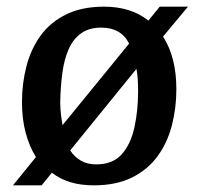

<svg xmlns="http://www.w3.org/2000/svg" viewBox="-20 -543 595 577"><path d="M19 14 88 -71Q68 -103 57 -144.5Q46 -186 46 -236Q46 -292 59.5 -344Q73 -396 102 -436Q131 -476 178.5 -499.5Q226 -523 293 -523Q333 -523 366.5 -512.5Q400 -502 426 -481L460 -523H545L470 -433Q490 -402 500 -362.5Q510 -323 510 -275Q510 -218 496.5 -166Q483 -114 453.5 -73.5Q424 -33 376.5 -9.5Q329 14 262 14Q223 14 191.5 4.5Q160 -5 136 -24L105 14ZM269 -49Q319 -49 346 -79.5Q373 -110 384 -160.5Q395 -211 395 -268Q395 -287 394 -304Q393 -321 390 -336L191 -91Q204 -71 223.5 -60Q243 -49 269 -49ZM168 -167 368 -412Q356 -436 335 -448Q314 -460 284 -460Q248 -460 224 -443Q200 -426 186.5 -395.5Q173 -365 167.5 -324.5Q162 -284 161 -237Q161 -218 163 -200.5Q165 -183 168 -167Z"/></svg>

Font: Literata Medium
Style: Italic
Weight: 500
Italic angle: -2°
Designer: Latin by Veronika Burian and Jose Scaglione. Greek by Irene Vlachou. Cyrillic by Vera Evstafieva
Foundry: TypeTogether
Version: Version 3.103;gftools[0.9.29]